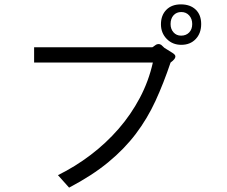

<svg xmlns="http://www.w3.org/2000/svg" viewBox="-20 -773 1040 878"><path d="M136 -557H677Q681 -559 685 -562.5Q689 -566 693.5 -568.5Q698 -571 704 -571.5Q710 -572 717 -568L732 -554Q755 -540 769 -531Q783 -522 782 -514Q782 -503 760 -487Q728 -392 691 -311.5Q654 -231 601.5 -161.5Q549 -92 475 -31Q401 30 296 85L245 28Q324 -11 394.5 -64.5Q465 -118 522 -183.5Q579 -249 619.5 -325.5Q660 -402 679 -487H136ZM716 -662Q716 -703 740.5 -728Q765 -753 807 -753Q850 -753 875 -729Q900 -705 900 -663Q900 -621 875 -594.5Q850 -568 809 -568Q769 -568 742.5 -595Q716 -622 716 -662ZM859 -663Q859 -687 845 -702.5Q831 -718 809 -718Q787 -718 773.5 -703Q760 -688 760 -663Q760 -640 773.5 -625Q787 -610 808 -610Q831 -610 845 -624.5Q859 -639 859 -663Z"/></svg>

Font: D2Coding
Style: Regular
Weight: 400
Monospace: yes
Designer: Yong-Rak Park; Jeong-Hwan Yoon; Sang-Min Lee;
Foundry: NHN Corporation
Version: Version 1.3.2; Build 20180524